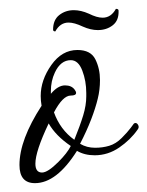

<svg xmlns="http://www.w3.org/2000/svg" viewBox="-20 -402 333 434"><path d="M59 12Q24 12 24 -29Q24 -86 74 -163Q73 -168 72.5 -174Q72 -180 72 -185Q72 -221 96 -255Q120 -289 155 -289Q185 -289 195.5 -268Q206 -247 206 -221Q206 -199 201 -179Q196 -158 186 -132Q176 -106 161 -77Q176 -68 195 -68Q212 -68 227 -72.5Q242 -77 255 -90Q268 -103 275.5 -113Q283 -123 282 -122Q284 -124 286 -124Q290 -124 292.5 -119Q295 -114 291 -109Q275 -86 249.5 -68.5Q224 -51 194 -51Q171 -51 154 -61Q108 12 59 12ZM148 -86Q161 -118 168 -141Q175 -164 175 -184V-192Q175 -219 166 -242.5Q157 -266 140 -266Q117 -266 104 -238Q95 -219 95 -196V-190Q111 -209 127 -209Q142 -209 149 -199Q152 -195 152 -192Q152 -186 140 -186Q122 -186 102 -148Q116 -109 148 -86ZM75 -12Q88 -12 112 -36Q122 -46 129 -55Q136 -64 140 -72Q106 -95 90 -123Q60 -60 60 -32Q60 -12 75 -12ZM105 -331Q100 -331 100 -335Q100 -357 114 -368Q128 -379 147 -379Q163 -379 181 -371Q199 -362 212 -362Q231 -362 242 -382Q248 -382 248 -378Q249 -356 235 -345Q221 -334 201 -334Q185 -334 167 -342Q148 -351 135 -351Q116 -351 105 -331Z"/></svg>

Font: Corinthia
Style: Regular
Weight: 400
Designer: Robert E. Leuschke
Foundry: Robert E. Leuschke
Version: Version 1.013; ttfautohint (v1.8.3)